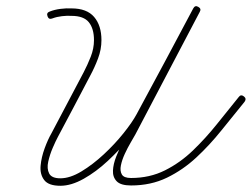

<svg xmlns="http://www.w3.org/2000/svg" viewBox="-20 -585 809 617"><path d="M133 -532Q128 -544 140 -548Q155 -554 174.5 -556.5Q194 -559 210 -558Q210 -558 210 -558Q210 -558 210 -558Q259 -558 282.5 -530.5Q306 -503 306 -456Q306 -426 295 -397Q284 -368 270 -342Q244 -292 218 -243Q192 -194 166 -145Q159 -132 149.5 -110Q140 -88 135 -65.5Q130 -43 138 -27.5Q146 -12 174 -12Q205 -12 241.5 -34Q278 -56 313.5 -89Q349 -122 377 -157Q405 -192 419 -218Q465 -303 510.5 -388Q556 -473 601 -558Q607 -569 617 -563Q628 -557 622 -547Q570 -448 518.5 -350Q467 -252 415 -153Q410 -144 400 -127Q390 -110 381 -90.5Q372 -71 368.5 -53.5Q365 -36 371.5 -24.5Q378 -13 401 -13Q461 -13 510 -37.5Q559 -62 600 -101.5Q641 -141 677 -186Q713 -231 747 -273Q747 -273 747 -273Q747 -273 747 -273Q754 -283 764 -275Q773 -268 766 -258Q730 -214 692 -166.5Q654 -119 611 -79Q568 -39 516.5 -14Q465 11 401 11Q368 11 355 -2.5Q342 -16 343 -37Q344 -58 353.5 -82Q363 -106 374.5 -128Q386 -150 393 -165Q445 -263 497 -361.5Q549 -460 601 -558Q607 -569 617 -563Q628 -557 622 -547Q577 -462 531.5 -376.5Q486 -291 440 -206Q425 -177 394.5 -140Q364 -103 326.5 -68Q289 -33 249 -10.5Q209 12 174 12Q136 12 122 -6.5Q108 -25 110.5 -52.5Q113 -80 123.5 -108.5Q134 -137 145 -156Q171 -205 197 -254.5Q223 -304 249 -353Q261 -376 271.5 -402.5Q282 -429 282 -456Q282 -493 265.5 -513.5Q249 -534 210 -534Q210 -534 210 -534Q210 -534 210 -534Q196 -535 179 -533Q162 -531 149 -526Q137 -521 133 -532Z"/></svg>

Font: FRB American Cursive Light
Style: Italic
Weight: 300
Italic angle: -25°
Version: Version 2.0;Modular Font Editor K font №1